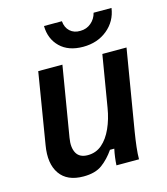

<svg xmlns="http://www.w3.org/2000/svg" viewBox="-106 -771 750 863"><g transform="rotate(-15 269.0 -339.5)"><path d="M176.7 10Q100.8 10 67.1 -38.3Q33.3 -86.7 47.5 -170L101.7 -500H214.2L160 -174.2Q152.5 -130 167.1 -103.8Q181.7 -77.5 220 -77.5Q258.3 -77.5 286.2 -101.7Q314.2 -125.8 332.9 -167.5Q351.7 -209.2 360 -260L400 -500H512.5L450 -125Q444.2 -89.2 440.4 -56.7Q436.7 -24.2 436.7 0H331.7Q332.5 -16.7 335 -36.2Q337.5 -55.8 341.7 -75H321.7Q295.8 -37.5 263.8 -13.8Q231.7 10 176.7 10ZM325.8 -553.3Q257.5 -553.3 218.8 -591.2Q180 -629.2 179.2 -689.2H262.5Q265 -659.2 283.8 -642.1Q302.5 -625 331.7 -625.8Q360.8 -625.8 382.1 -643.8Q403.3 -661.7 410 -689.2H493.3Q485 -629.2 438.8 -591.2Q392.5 -553.3 325.8 -553.3Z"/></g></svg>

Font: Familjen Grotesk GF Medium
Style: Italic
Weight: 500
Designer: Anders Wikstroem, Jonas Baeckman, Matilda Gysing, Kristian Moeller
Foundry: Familjen STHML AB
Version: Version 2.000; Beta; Release 4; Build 6